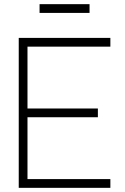

<svg xmlns="http://www.w3.org/2000/svg" viewBox="-20 -902 600 922"><path d="M170 -840V-882H410V-840ZM70 0V-720H510V-678H112V-381H450V-339H112V-42H510V0Z"/></svg>

Font: Manrope
Style: Regular
Weight: 400
Designer: Mikhail Sharanda
Foundry: Mikhail Sharanda
Version: Version 4.503